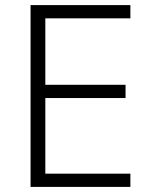

<svg xmlns="http://www.w3.org/2000/svg" viewBox="-20 -734 593 754"><path d="M492 0V-52H158V-349H473V-401H158V-662H492V-714H100V0Z"/></svg>

Font: Noto Sans Khmer UI Light
Style: Regular
Weight: 300
Designer: Danh Hong and the Monotype Design Team
Foundry: Monotype Imaging Inc.
Version: Version 2.002